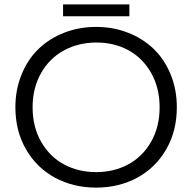

<svg xmlns="http://www.w3.org/2000/svg" viewBox="-20 -836 872 871"><path d="M266.1 -762.2V-815.9H566.9V-762.2ZM49.8 -349.1Q49.8 -429.7 77.9 -498.3Q106 -566.9 154.8 -614Q203.6 -661.1 271 -687.5Q338.4 -713.9 416 -713.9Q493.7 -713.9 561 -687.5Q628.4 -661.1 677.2 -614Q726.1 -566.9 754.2 -498.3Q782.2 -429.7 782.2 -349.1Q782.2 -242.2 734.1 -158.7Q686 -75.2 602.8 -30Q519.5 15.1 416 15.1Q312.5 15.1 229.2 -30Q146 -75.2 97.9 -158.7Q49.8 -242.2 49.8 -349.1ZM704.1 -349.1Q704.1 -437 665.8 -504.9Q627.4 -572.8 562.3 -608.2Q497.1 -643.6 416 -643.1Q335 -642.6 269.8 -607.2Q204.6 -571.8 166.3 -504.4Q127.9 -437 127.9 -349.1Q127.9 -260.3 166.7 -192.6Q205.6 -125 270.5 -90.1Q335.4 -55.2 416 -55.2Q496.6 -55.2 561.5 -90.1Q626.5 -125 665.3 -192.6Q704.1 -260.3 704.1 -349.1Z"/></svg>

Font: Prompt Light
Style: Regular
Weight: 300
Designer: Katatrad Team
Foundry: CadsonDemak
Version: Version 1.000;PS 001.000;hotconv 1.0.88;makeotf.lib2.5.64775